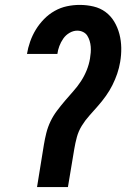

<svg xmlns="http://www.w3.org/2000/svg" viewBox="-20 -763 540 783"><path d="M131 0 159 -173Q163 -197 169 -221Q175 -245 186 -268Q197 -291 212.5 -311.5Q228 -332 244.5 -351.5Q261 -371 278.5 -390.5Q296 -410 310 -431.5Q324 -453 333.5 -476.5Q343 -500 347 -524Q349 -536 350 -548.5Q351 -561 350 -573Q349 -585 345.5 -596.5Q342 -608 336 -617.5Q330 -627 319 -632.5Q308 -638 295 -638Q279 -638 263.5 -629Q248 -620 238 -605.5Q228 -591 222 -575Q216 -559 214 -543H90Q94 -568 103 -593.5Q112 -619 126 -642Q140 -665 159.5 -685Q179 -705 203 -718.5Q227 -732 253 -737.5Q279 -743 305 -743Q334 -743 361.5 -736.5Q389 -730 410.5 -714Q432 -698 446 -674.5Q460 -651 467 -624Q474 -597 474.5 -568Q475 -539 470 -510Q466 -486 458 -462.5Q450 -439 438.5 -416Q427 -393 412 -372Q397 -351 379.5 -331Q362 -311 344.5 -291.5Q327 -272 313.5 -250Q300 -228 293.5 -204Q287 -180 283 -156L257 0Z"/></svg>

Font: Iosevka Term Curly XBd Obl
Style: Regular
Weight: 800
Italic angle: -9°
Designer: Belleve Invis
Foundry: Belleve Invis
Version: Version 32.3.0